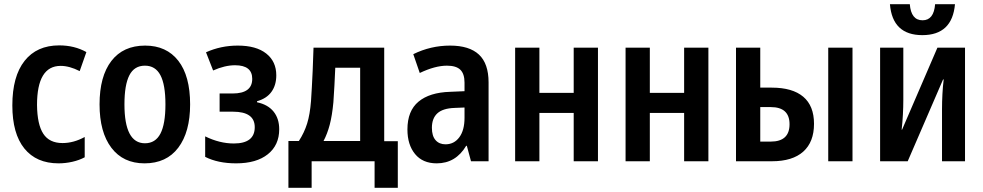

<svg xmlns="http://www.w3.org/2000/svg" viewBox="-20 -771 4700 918"><path d="M260 10Q154 10 96.5 -61Q39 -132 39 -267Q39 -406 97.5 -480Q156 -554 263 -554Q336 -554 393 -522L361 -431Q312 -456 270 -456Q157 -456 157 -269Q158 -176 187 -131.5Q216 -87 279 -87Q332 -87 385 -116V-19Q359 -5 326 2.5Q293 10 260 10Z M671 10Q569 10 512.5 -64.5Q456 -139 456 -272Q456 -406 512.5 -479.5Q569 -553 674 -553Q776 -553 832.5 -480.5Q889 -408 889 -272Q889 -140 832.5 -65Q776 10 671 10ZM673 -86Q723 -86 747 -132Q771 -178 771 -272Q771 -366 747 -411.5Q723 -457 673 -457Q622 -457 598.5 -411Q575 -365 575 -272Q575 -86 673 -86Z M1109 10Q1022 10 961 -21V-119Q1030 -85 1098 -85Q1198 -85 1198 -163Q1198 -237 1094 -237H1030V-324H1092Q1186 -324 1186 -394Q1186 -459 1104 -459Q1055 -459 999 -434L965 -521Q1036 -553 1117 -553Q1205 -553 1253 -515Q1301 -477 1301 -411Q1301 -364 1278 -332Q1255 -300 1209 -287V-282Q1261 -271 1288 -237.5Q1315 -204 1315 -153Q1315 -77 1260.5 -33.5Q1206 10 1109 10Z M1359 127V-97H1409Q1435 -137 1448.5 -180.5Q1462 -224 1467 -288Q1469 -319 1471 -353.5Q1473 -388 1475 -433.5Q1477 -479 1479 -543H1817V-96H1882V127H1771V0H1470V127ZM1527 -97H1702V-447H1583Q1581 -403 1579 -362.5Q1577 -322 1574 -282Q1568 -218 1556.5 -174.5Q1545 -131 1527 -97Z M2068 10Q2001 10 1964.5 -34.5Q1928 -79 1928 -152Q1928 -241 1981 -285Q2034 -329 2132 -332L2201 -335V-376Q2201 -418 2181 -437.5Q2161 -457 2117 -457Q2060 -457 1987 -422L1956 -512Q2039 -553 2132 -553Q2224 -553 2270 -510Q2316 -467 2316 -377V0H2232L2212 -74H2209Q2159 10 2068 10ZM2110 -81Q2151 -81 2176 -114.5Q2201 -148 2201 -208V-257L2153 -255Q2097 -253 2071 -229Q2045 -205 2045 -160Q2045 -121 2062.5 -101Q2080 -81 2110 -81Z M2443 0V-543H2559V-327H2723V-543H2839V0H2723V-231H2559V0Z M2971 0V-543H3087V-327H3251V-543H3367V0H3251V-231H3087V0Z M3499 0V-543H3615V-352H3670Q3769 -352 3820.5 -308.5Q3872 -265 3872 -179Q3872 -92 3820.5 -46Q3769 0 3671 0ZM3940 0V-543H4056V0ZM3615 -94H3665Q3755 -94 3755 -177Q3755 -259 3665 -259H3615Z M4188 0V-543H4299V-294Q4299 -260 4297 -223Q4295 -186 4291 -151H4293L4462 -543H4594V0H4484V-249Q4484 -284 4486 -321.5Q4488 -359 4492 -391H4489L4320 0ZM4390 -603Q4247 -603 4235 -751H4330Q4336 -674 4391 -674Q4445 -674 4451 -751H4546Q4533 -603 4390 -603Z"/></svg>

Font: Noto Sans Condensed SemiBold
Style: Regular
Weight: 600
Width: 3
Designer: Monotype Design Team
Foundry: Monotype Imaging Inc.
Version: Version 2.013; ttfautohint (v1.8.4.7-5d5b)